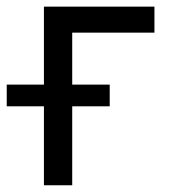

<svg xmlns="http://www.w3.org/2000/svg" viewBox="-63 -550 516 570"><path d="M395.5 -453.1H151.4V0H67.4V-530.3H395.5ZM-43 -298.8H262.7V-234.4H-43Z"/></svg>

Font: WEMIX Pretendard Variable
Style: Regular
Weight: 400
Designer: Base glyphs from Inter by Rasmus Andersson; Hangeul glyphs from Noto Sans CJK(Source Han Sans) by Jang Soo-young and Kan
Foundry: Kil Hyung-jin
Version: Version 1.000;Glyphs 3.2 (3208)